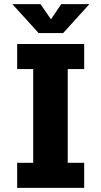

<svg xmlns="http://www.w3.org/2000/svg" viewBox="-20 -914 490 934"><path d="M415 -894 287 -753H168L40 -894H177L228 -820L278 -894ZM389.5 -578H309.5V-122H389.5V0H63.5V-122H141.5V-578H63.5V-700H389.5Z"/></svg>

Font: League Mono Condensed ExtraBold
Style: Regular
Weight: 800
Width: 1
Designer: Tyler Finck
Foundry: The League of Moveable Type / Tyler Finck
Version: Version 2.210